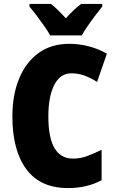

<svg xmlns="http://www.w3.org/2000/svg" viewBox="-20 -947 590 977"><path d="M343 -574Q287 -574 256.5 -515.5Q226 -457 226 -354Q226 -140 351 -140Q390 -140 425.5 -153.5Q461 -167 497 -185V-30Q423 10 326 10Q185 10 114 -86Q43 -182 43 -355Q43 -464 77.5 -547.5Q112 -631 176.5 -677.5Q241 -724 333 -724Q381 -724 429 -712Q477 -700 524 -674L474 -530Q443 -550 411 -562Q379 -574 343 -574ZM235 -767Q225 -786 205.5 -814Q186 -842 165.5 -869Q145 -896 130 -913V-927H239Q257 -913 275 -895.5Q293 -878 315 -854Q337 -878 356 -896Q375 -914 393 -927H500V-913Q485 -895 465 -868.5Q445 -842 426.5 -815Q408 -788 396 -767Z"/></svg>

Font: Noto Sans Lao UI Cond Blk
Style: Regular
Weight: 900
Width: 3
Designer: Monotype Design Team
Foundry: Monotype Imaging Inc.
Version: Version 2.000; ttfautohint (v1.8.4.7-5d5b)